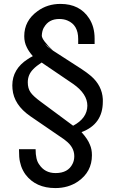

<svg xmlns="http://www.w3.org/2000/svg" viewBox="-20 -749 596 982"><path d="M463.9 -523.9H379.9V-533.2V-549.8Q379.9 -621.1 325.2 -644Q307.1 -651.9 283.2 -651.9Q229 -651.9 205.1 -608.9L204.1 -607.9Q194.8 -590.8 193.8 -566.9Q193.8 -544.9 251 -490.2L209 -524.9Q214.8 -518.1 224.1 -509.8L251 -490.2L397 -396Q425.8 -377 445.8 -359.9Q502 -311 505.9 -242.2V-229Q505.9 -113.8 397 -73.2Q429.2 -37.1 439.9 -8.8Q450.2 14.2 450.2 44.9Q450.2 129.9 378.9 179.2Q329.1 212.9 263.2 212.9Q163.1 212.9 110.8 144Q96.2 124 87.9 100.1L82 78.1Q77.1 59.1 77.1 14.2H162.1Q162.1 67.9 180.2 91.8Q209 136.2 264.2 136.2Q328.1 136.2 351.1 88.9Q359.9 71.8 359.9 49.8Q359.9 3.9 315.9 -29.8L305.2 -38.1L134.8 -154.8Q50.8 -212.9 43.9 -293.9Q43 -301.8 43 -312Q43 -396 122.1 -446.8Q132.8 -454.1 147.9 -461.9Q127 -485.8 117.2 -506.8Q104 -532.2 104 -564Q104 -643.1 171.9 -691.9Q222.2 -729 289.1 -729Q388.2 -729 436 -654.8Q463.9 -611.8 463.9 -551.8V-532.2ZM188 -229 354 -106Q425.8 -144 426.8 -208Q426.8 -269 354 -319.8L192.9 -429.2Q165 -411.1 149.9 -395Q122.1 -367.2 122.1 -328.1Q122.1 -296.9 136.2 -276.9Q148.9 -257.8 188 -229Z"/></svg>

Font: SolaimanLipiNormal
Style: Normal
Weight: 400
Designer: Solaiman Karim
Version: Version 1.6.1 ; ttfautohint (v1.5.65-e2d9)